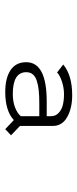

<svg xmlns="http://www.w3.org/2000/svg" viewBox="204 -950 302 750"><g transform="rotate(90 355.0 -575.0)"><path d="M484.5 -444.5 449 -478Q413 -444.5 339 -444.5Q285 -444.5 254 -465.2Q223 -486 223 -526.5Q223 -606.5 376.5 -606.5H434V-622.5Q434 -641 421.2 -653Q408.5 -665 390 -669.5Q371.5 -674 348 -674Q323 -674 298.8 -666Q274.5 -658 263 -647L232 -671Q274 -706 352 -706Q402.5 -706 437.2 -686.5Q472 -667 472 -630V-502L508.5 -467ZM347 -474Q377.5 -474 400.2 -483Q423 -492 434 -505.5V-577.5H382.5Q353 -577.5 332.2 -575.2Q311.5 -573 295 -567.5Q278.5 -562 270.2 -551.8Q262 -541.5 262 -526.5Q262 -474 347 -474Z"/></g></svg>

Font: League Mono UltraLight
Style: Regular
Weight: 200
Width: 6
Designer: Tyler Finck
Foundry: The League of Moveable Type / Tyler Finck
Version: Version 2.210